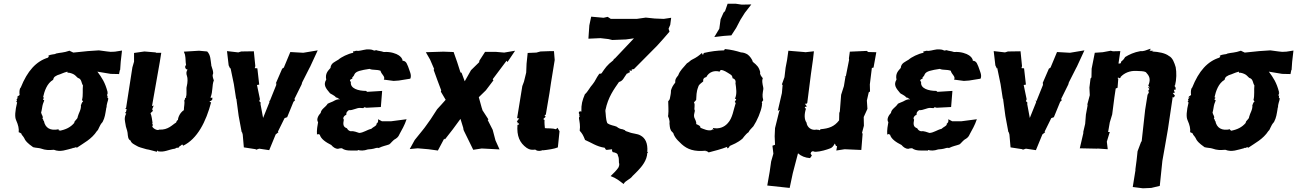

<svg xmlns="http://www.w3.org/2000/svg" viewBox="-20 -807 7006 1037"><path d="M623 -407 627 -427 629 -430 632 -473 639 -534 601 -528 578 -527 559 -529 514 -535 454 -531 376 -523 357 -532C357 -527 358 -535 355 -533C324 -522 304 -523 283 -518C273 -511 256 -516 240 -505C249 -501 239 -500 240 -496C175 -476 128 -424 92 -334C84 -328 84 -305 86 -294C77 -286 75 -289 71 -279C81 -283 80 -283 76 -278C71 -273 67 -269 72 -263L67 -257C66 -260 78 -247 73 -256C61 -207 59 -175 67 -158C79 -131 83 -112 81 -93C91 -90 101 -82 96 -81C110 -65 112 -59 116 -51C129 -32 150 -19 159 -12C174 -8 192 -8 200 -5C228 5 243 4 271 2C307 16 337 2 374 -7C365 -6 378 -6 375 -13C373 -1 386 -13 386 -10C382 -9 391 -15 395 -9C431 -34 475 -55 504 -100C513 -105 515 -128 534 -148C547 -173 548 -189 554 -223C550 -222 558 -230 556 -226C554 -244 564 -261 565 -275C557 -282 561 -280 562 -293L560 -290C561 -290 554 -283 561 -303C559 -307 560 -298 563 -306C552 -305 564 -307 561 -310C548 -361 530 -388 506 -420L578 -408ZM344 -420 345 -414C355 -416 372 -409 379 -405C388 -400 395 -390 401 -386C422 -381 419 -357 428 -346C425 -323 430 -292 423 -267L429 -258C421 -257 418 -236 417 -240C420 -216 404 -195 400 -177C399 -161 381 -157 381 -143C361 -120 337 -107 298 -100C303 -99 300 -103 301 -105C292 -101 298 -106 297 -109C252 -99 224 -116 217 -154C213 -152 216 -164 209 -165C216 -177 204 -187 202 -199C206 -210 208 -235 212 -246C214 -252 217 -258 219 -265C210 -272 209 -269 218 -278C221 -274 212 -287 212 -279C220 -316 234 -357 267 -376C271 -395 281 -395 290 -401C313 -408 320 -414 344 -420Z M828 13C826 7 830 7 831 6L833 10C867 17 890 1 924 -4C923 -1 936 -14 941 -8C949 -11 948 -18 953 -19C954 -17 957 -23 966 -28C959 -28 968 -26 969 -20C1045 -56 1093 -149 1121 -257C1120 -254 1120 -251 1111 -260C1115 -260 1122 -264 1114 -259C1127 -267 1129 -269 1126 -281C1125 -277 1116 -279 1117 -280C1131 -315 1124 -346 1135 -373C1131 -384 1125 -400 1131 -408C1133 -420 1127 -435 1121 -454C1120 -458 1124 -456 1121 -457C1117 -483 1118 -510 1099 -529L1055 -533L973 -528C975 -522 977 -517 979 -512C984 -487 981 -477 985 -455C978 -453 977 -433 993 -431C987 -423 984 -411 990 -396C994 -386 994 -362 989 -342C984 -328 991 -300 984 -282C991 -286 982 -276 978 -277C980 -277 982 -276 975 -263C979 -251 973 -231 973 -212C954 -200 942 -176 941 -159C934 -156 934 -151 931 -145C911 -134 889 -104 840 -107C832 -100 808 -111 802 -124C811 -134 797 -144 804 -143C801 -161 800 -178 793 -196L806 -208L802 -217L807 -229L810 -237L801 -234L843 -472L851 -522H824L820 -524L760 -529L704 -521V-474L695 -443L661 -224L656 -219L664 -218L660 -200C656 -203 652 -195 662 -194C648 -170 656 -150 658 -135C659 -120 667 -106 669 -90C671 -71 671 -54 685 -48C689 -33 707 -26 717 -20C729 -12 744 -9 771 -1C787 1 810 9 828 13Z M1401 -170 1387 -245 1388 -253 1380 -261 1384 -271 1368 -348 1380 -350 1370 -438 1356 -439 1359 -450 1351 -530 1283 -529 1267 -524 1206 -531 1215 -454 1223 -437 1225 -440 1243 -353 1255 -275 1257 -272 1258 -263 1269 -181 1285 -95 1288 -91 1291 -80 1297 -11 1362 -1V2L1380 -4L1434 4L1469 -81L1484 -93L1481 -96L1517 -169L1531 -174L1565 -257L1574 -266L1570 -272L1609 -351L1612 -362L1654 -445L1653 -442L1696 -535C1670 -531 1644 -526 1618 -522L1548 -526L1513 -442L1504 -436L1469 -355L1472 -359V-348L1437 -261L1431 -265L1436 -257Z M1942 -223 1948 -228 1959 -225 2037 -229 2044 -316 1963 -311 1957 -316C1915 -316 1871 -329 1875 -363C1873 -368 1875 -364 1870 -371C1870 -378 1877 -380 1884 -383C1877 -389 1890 -391 1894 -405C1902 -423 1931 -428 1976 -435C1993 -427 2012 -433 2035 -425C2040 -404 2063 -394 2053 -377L2106 -370L2134 -372L2196 -382C2205 -401 2192 -423 2184 -448C2180 -453 2177 -479 2154 -479C2155 -490 2143 -502 2134 -508C2121 -517 2090 -529 2053 -526C2037 -532 2020 -532 2013 -536C2004 -536 2005 -531 1995 -536C1983 -542 1962 -540 1959 -540C1936 -537 1921 -530 1905 -533C1895 -532 1896 -528 1888 -531C1888 -526 1887 -523 1888 -522C1860 -517 1822 -498 1808 -485C1790 -473 1767 -467 1765 -440C1752 -425 1735 -410 1742 -377C1725 -349 1739 -331 1761 -305C1765 -299 1787 -293 1795 -280C1800 -282 1803 -277 1816 -270C1805 -272 1795 -269 1778 -259C1765 -253 1757 -251 1750 -247C1737 -226 1715 -219 1712 -197C1700 -185 1687 -162 1698 -147C1695 -129 1690 -107 1692 -79C1698 -87 1699 -81 1707 -80C1713 -56 1741 -38 1769 -24C1779 -12 1792 -3 1806 -3C1807 -5 1824 -7 1827 -6C1847 9 1874 6 1910 6C1905 6 1909 11 1913 3C1927 7 1944 8 1967 0C1978 -1 1991 -1 2012 -8C2012 -8 2026 -10 2024 -7C2049 -19 2063 -20 2082 -27C2091 -32 2100 -49 2118 -58C2130 -66 2134 -74 2138 -83C2150 -105 2165 -130 2176 -163L2092 -152H2043L2022 -163C2023 -147 2022 -147 2013 -138C2018 -129 1993 -120 1985 -111C1962 -106 1943 -90 1920 -89C1909 -92 1890 -101 1875 -98C1867 -99 1858 -105 1854 -114C1831 -122 1833 -138 1837 -161C1828 -169 1842 -186 1850 -186C1851 -204 1853 -202 1864 -212C1886 -210 1908 -226 1926 -224C1932 -224 1937 -223 1942 -223Z M2490 -368 2473 -414 2467 -416C2456 -453 2443 -490 2430 -526L2375 -528L2280 -525C2288 -512 2295 -498 2303 -485L2325 -434L2322 -430C2335 -393 2349 -356 2363 -319L2361 -312L2387 -268C2371 -251 2357 -233 2341 -217L2306 -163C2291 -143 2278 -122 2262 -103L2220 -51L2193 -2L2236 -6L2294 -1L2345 6L2379 -58L2383 -54C2412 -90 2440 -127 2467 -165L2483 -113L2482 -112L2485 -102C2502 -67 2519 -33 2536 2L2582 -5L2678 0L2656 -49L2641 -106L2614 -159L2618 -162L2585 -213V-216L2582 -224L2566 -282L2604 -319L2645 -373L2641 -379L2716 -479L2721 -472L2762 -533L2703 -523L2657 -527H2600L2569 -479L2568 -471L2524 -428Z M2921 -184 2928 -188 2948 -306 2956 -360 2963 -403 2976 -483 2972 -531H2955L2899 -529L2877 -523L2830 -521L2824 -463L2822 -415L2810 -366L2801 -342L2773 -169L2784 -167L2773 -153L2771 -154C2776 -144 2780 -143 2771 -140C2782 -143 2778 -143 2784 -137C2774 -128 2779 -133 2775 -134C2770 -72 2787 -35 2825 -8C2842 3 2853 3 2871 1C2877 6 2887 11 2907 6L2904 5C2914 6 2916 0 2912 5C2940 2 2975 -3 2993 -11L3002 -98L2991 -117L2983 -109C2979 -109 2975 -111 2970 -112C2943 -115 2935 -113 2923 -115C2922 -127 2920 -140 2921 -159C2919 -160 2917 -162 2914 -164L2927 -176C2925 -179 2924 -182 2921 -184Z M3605 -711 3565 -705 3516 -707 3468 -712 3419 -705H3279L3262 -716L3240 -711L3173 -717L3163 -670L3158 -598L3223 -601L3266 -596L3287 -591L3361 -594L3404 -600L3298 -488V-492L3292 -481C3258 -455 3249 -440 3229 -411C3216 -406 3221 -410 3217 -409C3198 -383 3196 -370 3181 -352C3166 -336 3154 -310 3139 -298C3125 -264 3119 -245 3120 -204C3114 -208 3110 -204 3107 -203C3104 -187 3113 -194 3108 -183C3108 -178 3110 -187 3112 -178C3111 -181 3107 -176 3107 -168C3110 -149 3115 -128 3111 -101C3126 -84 3130 -76 3140 -51C3172 -38 3202 -15 3246 -9C3250 -4 3250 5 3262 2L3287 -1C3282 3 3289 15 3290 15C3298 15 3318 21 3317 32C3324 47 3322 55 3323 72C3326 79 3325 88 3320 98C3310 113 3295 128 3278 144C3308 155 3325 169 3348 187C3358 167 3382 164 3397 143C3408 133 3417 123 3426 114C3446 93 3475 59 3476 18C3474 25 3482 14 3480 12C3472 20 3473 9 3476 14C3480 -35 3464 -62 3440 -75C3422 -86 3398 -84 3375 -94C3366 -97 3356 -99 3355 -104L3342 -109C3333 -110 3324 -112 3310 -123C3297 -129 3278 -129 3260 -142C3251 -165 3253 -185 3249 -215C3252 -206 3259 -214 3250 -212C3264 -283 3297 -326 3323 -364C3346 -371 3347 -385 3366 -410C3368 -413 3368 -405 3377 -416V-412C3387 -425 3379 -418 3380 -427L3392 -424V-432L3404 -434L3529 -560C3552 -585 3574 -610 3596 -636L3591 -652L3600 -673Z M3598 -275 3596 -269 3589 -260C3589 -234 3592 -214 3589 -184C3585 -179 3594 -171 3595 -158C3598 -149 3595 -141 3596 -138C3598 -129 3596 -117 3604 -102C3607 -96 3619 -89 3618 -83C3629 -55 3653 -38 3662 -28C3693 0 3730 13 3791 7C3795 9 3785 12 3795 9C3802 10 3803 15 3808 16C3836 9 3878 -2 3908 -14C3904 -8 3914 -3 3911 -6C3923 -15 3920 -18 3920 -18C3937 -26 3963 -35 3990 -58C3991 -58 4006 -82 4023 -93C4026 -102 4041 -116 4049 -125C4069 -155 4090 -204 4095 -236C4095 -239 4095 -251 4098 -248C4090 -251 4099 -263 4102 -265V-267C4096 -290 4099 -302 4103 -327C4104 -337 4094 -357 4098 -380C4101 -375 4099 -386 4099 -386C4092 -394 4082 -407 4086 -417C4079 -445 4069 -454 4046 -473C4044 -484 4030 -505 4016 -514C4002 -521 3996 -523 3982 -524C3957 -532 3928 -539 3896 -542C3889 -536 3894 -540 3891 -535C3853 -534 3821 -530 3782 -521C3777 -517 3783 -517 3776 -511C3775 -510 3772 -522 3770 -520C3758 -509 3743 -497 3718 -485C3710 -482 3703 -472 3690 -465C3671 -441 3653 -428 3643 -400C3629 -383 3626 -377 3627 -361C3613 -343 3610 -337 3604 -319C3604 -297 3600 -291 3598 -275ZM3949 -273C3956 -273 3961 -272 3955 -275L3956 -269L3949 -258C3949 -257 3949 -252 3954 -252C3941 -213 3937 -170 3911 -142C3891 -119 3862 -109 3830 -116C3833 -110 3831 -110 3835 -106C3820 -109 3824 -110 3826 -105C3804 -98 3781 -110 3763 -117C3764 -128 3750 -132 3740 -137C3743 -149 3733 -163 3730 -172C3726 -184 3730 -193 3733 -209C3726 -222 3737 -239 3728 -254L3740 -267C3742 -290 3740 -309 3751 -337C3753 -346 3757 -351 3778 -367C3776 -380 3782 -388 3795 -391C3809 -419 3840 -428 3866 -420C3867 -419 3868 -425 3873 -429C3889 -429 3904 -418 3925 -405C3930 -400 3934 -402 3937 -384C3955 -381 3955 -359 3952 -360C3956 -331 3962 -299 3949 -273ZM3910 -787 3896 -747 3888 -739 3872 -703 3865 -652 3838 -607 3889 -613 3930 -616 3956 -656 3979 -700 4003 -738 4038 -783 3986 -782 3953 -787Z M4489 -32 4495 -19 4501 -17 4497 6 4542 -1 4632 3 4639 -84 4636 -90 4646 -128 4645 -175 4665 -219 4662 -264 4672 -308 4679 -313 4678 -351 4689 -440 4698 -442 4713 -525 4670 -526 4661 -532 4570 -528 4565 -492 4566 -484 4548 -393 4541 -397 4546 -391 4538 -342 4523 -295 4516 -205 4513 -197 4512 -157C4486 -123 4457 -113 4411 -109C4409 -99 4400 -108 4407 -102C4399 -109 4402 -104 4390 -107C4364 -101 4339 -118 4336 -145C4324 -161 4323 -189 4333 -220C4326 -227 4328 -218 4327 -229L4338 -232L4327 -247L4335 -246L4340 -251L4360 -408L4371 -486L4376 -530L4330 -525L4323 -526L4238 -533L4231 -483L4223 -441L4217 -390L4203 -351L4207 -348L4203 -304L4181 -209L4192 -213L4188 -204L4166 -115L4164 -71L4166 -25L4152 -20L4157 23L4145 65L4137 121L4124 195L4245 208L4262 128L4290 21C4307 36 4328 45 4355 47L4365 33L4358 23L4361 15L4370 7C4374 6 4365 2 4367 10C4371 12 4371 8 4378 12C4383 14 4383 11 4385 13C4412 12 4447 1 4462 -5C4479 -10 4486 -28 4489 -32Z M5022 -223 5028 -228 5039 -225 5117 -229 5124 -316 5043 -311 5037 -316C4995 -316 4951 -329 4955 -363C4953 -368 4955 -364 4950 -371C4950 -378 4957 -380 4964 -383C4957 -389 4970 -391 4974 -405C4982 -423 5011 -428 5056 -435C5073 -427 5092 -433 5115 -425C5120 -404 5143 -394 5133 -377L5186 -370L5214 -372L5276 -382C5285 -401 5272 -423 5264 -448C5260 -453 5257 -479 5234 -479C5235 -490 5223 -502 5214 -508C5201 -517 5170 -529 5133 -526C5117 -532 5100 -532 5093 -536C5084 -536 5085 -531 5075 -536C5063 -542 5042 -540 5039 -540C5016 -537 5001 -530 4985 -533C4975 -532 4976 -528 4968 -531C4968 -526 4967 -523 4968 -522C4940 -517 4902 -498 4888 -485C4870 -473 4847 -467 4845 -440C4832 -425 4815 -410 4822 -377C4805 -349 4819 -331 4841 -305C4845 -299 4867 -293 4875 -280C4880 -282 4883 -277 4896 -270C4885 -272 4875 -269 4858 -259C4845 -253 4837 -251 4830 -247C4817 -226 4795 -219 4792 -197C4780 -185 4767 -162 4778 -147C4775 -129 4770 -107 4772 -79C4778 -87 4779 -81 4787 -80C4793 -56 4821 -38 4849 -24C4859 -12 4872 -3 4886 -3C4887 -5 4904 -7 4907 -6C4927 9 4954 6 4990 6C4985 6 4989 11 4993 3C5007 7 5024 8 5047 0C5058 -1 5071 -1 5092 -8C5092 -8 5106 -10 5104 -7C5129 -19 5143 -20 5162 -27C5171 -32 5180 -49 5198 -58C5210 -66 5214 -74 5218 -83C5230 -105 5245 -130 5256 -163L5172 -152H5123L5102 -163C5103 -147 5102 -147 5093 -138C5098 -129 5073 -120 5065 -111C5042 -106 5023 -90 5000 -89C4989 -92 4970 -101 4955 -98C4947 -99 4938 -105 4934 -114C4911 -122 4913 -138 4917 -161C4908 -169 4922 -186 4930 -186C4931 -204 4933 -202 4944 -212C4966 -210 4988 -226 5006 -224C5012 -224 5017 -223 5022 -223Z M5542 -170 5528 -245 5529 -253 5521 -261 5525 -271 5509 -348 5521 -350 5511 -438 5497 -439 5500 -450 5492 -530 5424 -529 5408 -524 5347 -531 5356 -454 5364 -437 5366 -440 5384 -353 5396 -275 5398 -272 5399 -263 5410 -181 5426 -95 5429 -91 5432 -80 5438 -11 5503 -1V2L5521 -4L5575 4L5610 -81L5625 -93L5622 -96L5658 -169L5672 -174L5706 -257L5715 -266L5711 -272L5750 -351L5753 -362L5795 -445L5794 -442L5837 -535C5811 -531 5785 -526 5759 -522L5689 -526L5654 -442L5645 -436L5610 -355L5613 -359V-348L5578 -261L5572 -265L5577 -257Z M6119 -424C6136 -422 6153 -425 6169 -417C6187 -398 6195 -382 6185 -352C6180 -344 6181 -343 6192 -334L6180 -337L6188 -326L6182 -318L6185 -307L6178 -295L6165 -214L6146 -42L6144 -43L6124 10L6119 57L6112 110H6113L6098 203L6153 210L6198 208L6244 197L6258 62L6272 -17L6288 -109L6314 -284L6319 -280L6326 -290L6314 -305L6325 -306L6320 -322L6330 -323L6329 -335L6324 -342C6324 -347 6323 -351 6326 -343C6335 -380 6335 -415 6330 -444C6323 -467 6314 -495 6293 -505C6274 -520 6239 -527 6202 -529C6202 -529 6201 -527 6210 -534C6198 -529 6195 -537 6189 -531C6190 -537 6194 -537 6194 -544C6169 -535 6156 -529 6140 -531C6105 -525 6078 -512 6057 -499C6047 -482 6043 -481 6036 -475C6033 -462 6032 -464 6021 -464L6031 -531L5991 -530L5979 -533L5936 -525L5893 -522L5876 -436L5875 -389L5870 -383L5864 -334L5866 -293L5853 -244L5854 -237L5845 -188L5841 -138L5830 -91L5832 -92L5812 -6L5909 -4L5905 -5L5963 -1L5958 -42L5974 -94H5965L5974 -146L5987 -189L5999 -282L6006 -329L6016 -333L6020 -384C6016 -374 6018 -388 6018 -389C6028 -381 6032 -385 6033 -392C6052 -412 6081 -426 6119 -424Z M6950 -407 6954 -427 6956 -430 6959 -473 6966 -534 6928 -528 6905 -527 6886 -529 6841 -535 6781 -531 6703 -523 6684 -532C6684 -527 6685 -535 6682 -533C6651 -522 6631 -523 6610 -518C6600 -511 6583 -516 6567 -505C6576 -501 6566 -500 6567 -496C6502 -476 6455 -424 6419 -334C6411 -328 6411 -305 6413 -294C6404 -286 6402 -289 6398 -279C6408 -283 6407 -283 6403 -278C6398 -273 6394 -269 6399 -263L6394 -257C6393 -260 6405 -247 6400 -256C6388 -207 6386 -175 6394 -158C6406 -131 6410 -112 6408 -93C6418 -90 6428 -82 6423 -81C6437 -65 6439 -59 6443 -51C6456 -32 6477 -19 6486 -12C6501 -8 6519 -8 6527 -5C6555 5 6570 4 6598 2C6634 16 6664 2 6701 -7C6692 -6 6705 -6 6702 -13C6700 -1 6713 -13 6713 -10C6709 -9 6718 -15 6722 -9C6758 -34 6802 -55 6831 -100C6840 -105 6842 -128 6861 -148C6874 -173 6875 -189 6881 -223C6877 -222 6885 -230 6883 -226C6881 -244 6891 -261 6892 -275C6884 -282 6888 -280 6889 -293L6887 -290C6888 -290 6881 -283 6888 -303C6886 -307 6887 -298 6890 -306C6879 -305 6891 -307 6888 -310C6875 -361 6857 -388 6833 -420L6905 -408ZM6671 -420 6672 -414C6682 -416 6699 -409 6706 -405C6715 -400 6722 -390 6728 -386C6749 -381 6746 -357 6755 -346C6752 -323 6757 -292 6750 -267L6756 -258C6748 -257 6745 -236 6744 -240C6747 -216 6731 -195 6727 -177C6726 -161 6708 -157 6708 -143C6688 -120 6664 -107 6625 -100C6630 -99 6627 -103 6628 -105C6619 -101 6625 -106 6624 -109C6579 -99 6551 -116 6544 -154C6540 -152 6543 -164 6536 -165C6543 -177 6531 -187 6529 -199C6533 -210 6535 -235 6539 -246C6541 -252 6544 -258 6546 -265C6537 -272 6536 -269 6545 -278C6548 -274 6539 -287 6539 -279C6547 -316 6561 -357 6594 -376C6598 -395 6608 -395 6617 -401C6640 -408 6647 -414 6671 -420Z"/></svg>

Font: Asimov Print
Style: DIt
Weight: 250
Width: 0
Designer: Google
Version: Version 2.000980: 2014